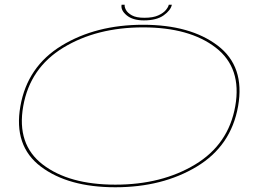

<svg xmlns="http://www.w3.org/2000/svg" viewBox="-20 -786 1126 810"><path d="M466.5 4Q268 4 152.2 -83.2Q36.5 -170.5 66 -338Q95.5 -505.5 240 -593.5Q384.5 -681.5 583.5 -681.5Q782.5 -681.5 898.2 -593.8Q1014 -506 984.5 -338Q955 -170.5 810.2 -83.2Q665.5 4 466.5 4ZM466.5 -7Q662.5 -7 803.2 -92Q944 -177 972.5 -338Q1001 -499.5 890.2 -585Q779.5 -670.5 583.5 -670.5Q388 -670.5 247.2 -585Q106.5 -499.5 78 -338Q49.5 -177 160.2 -92Q271 -7 466.5 -7ZM587 -700Q540 -700 514.2 -721.5Q488.5 -743 493 -766H506Q504.5 -757.5 511.2 -744.5Q518 -731.5 536.5 -721.2Q555 -711 589 -711Q625.5 -711 647.5 -721Q669.5 -731 680 -744Q690.5 -757 692 -766H705Q700.5 -743 670.8 -721.5Q641 -700 587 -700Z"/></svg>

Font: Anybody UltraExpanded Thin
Style: Italic
Weight: 100
Width: 9
Italic angle: -10°
Designer: Tyler Finck
Foundry: Etcetera Type Company
Version: Version 1.010; ttfautohint (v1.8.3) -l 8 -r 50 -G 200 -x 14 